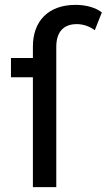

<svg xmlns="http://www.w3.org/2000/svg" viewBox="-20 -768 438 788"><path d="M290 -748C177 -748 115 -680 115 -577V-530H25V-451H115V0H211V-576C211 -637 241 -669 295 -669C323 -669 349 -659 369 -644L398 -717C371 -738 331 -748 290 -748Z"/></svg>

Font: AWKNG-Font Medium
Style: Regular
Weight: 500
Designer: Awakening Church
Foundry: Awakening Church
Version: Version 1.700;PS 001.700;hotconv 1.0.88;makeotf.lib2.5.64775